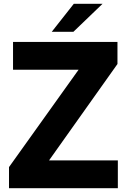

<svg xmlns="http://www.w3.org/2000/svg" viewBox="-20 -982 666 1002"><path d="M595 0H27V-110L390 -618H48V-763H593V-648L236 -145H595ZM363 -816H250L365 -962H515Z"/></svg>

Font: Open Sauce One ExtraBold
Style: Regular
Weight: 800
Designer: Alfredo Marco Pradil
Foundry: Creative Sauce Fz LLC
Version: Version 1.477